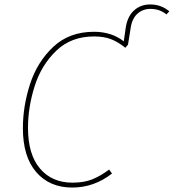

<svg xmlns="http://www.w3.org/2000/svg" viewBox="-20 -834 782 864"><path d="M742 -783 729 -769Q699 -794 657 -794Q622 -794 597.5 -771.5Q573 -749 567 -702L556 -633L544 -619Q512 -645 480 -657.5Q448 -670 403 -670Q300 -670 233 -605.5Q166 -541 136 -446.5Q106 -352 106 -258Q106 -139 160 -75.5Q214 -12 306 -12Q359 -12 396.5 -27.5Q434 -43 471 -71L484 -53Q403 10 305 10Q203 10 143 -59.5Q83 -129 83 -257Q83 -357 115.5 -456.5Q148 -556 220 -623.5Q292 -691 403 -691Q482 -691 537 -648L545 -704Q552 -758 582 -786Q612 -814 656 -814Q705 -814 742 -783Z"/></svg>

Font: Fira Sans Thin
Style: Italic
Weight: 250
Italic angle: -8°
Designer: Carrois Corporate & Edenspiekermann AG
Foundry: Carrois Corporate GbR & Edenspiekermann AG
Version: Version 4.203